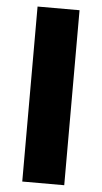

<svg xmlns="http://www.w3.org/2000/svg" viewBox="-53 -776 431 811"><g transform="rotate(5 162.0 -371.0)"><path d="M73 -742H251V0H73Z"/></g></svg>

Font: Montserrat arm2
Style: Bold
Weight: 700
Designer: Julieta Ulanovsky
Foundry: Julieta Ulanovsky
Version: Version 6.000